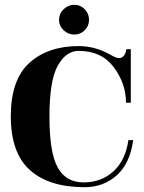

<svg xmlns="http://www.w3.org/2000/svg" viewBox="-20 -765 600 800"><path d="M525 -337H505Q505 -417 454 -485Q403 -553 308 -553Q255 -553 220.5 -491Q186 -429 186 -279Q186 -129 220.5 -67Q255 -5 328.5 -5Q402 -5 452.5 -51Q503 -97 515 -181H535Q521 -82 465.5 -33.5Q410 15 333 15Q184 15 104.5 -56.5Q25 -128 25 -280.5Q25 -433 102.5 -503Q180 -573 308 -573Q377 -573 442 -536Q463 -523 476.5 -523Q490 -523 498 -535.5Q506 -548 506 -560H525ZM289.5 -745Q315 -745 333 -726.5Q351 -708 351 -682.5Q351 -657 333 -639Q315 -621 289.5 -621Q264 -621 245 -639Q226 -657 226 -682.5Q226 -708 245 -726.5Q264 -745 289.5 -745Z"/></svg>

Font: Rozha One
Style: Regular
Weight: 400
Designer: Tim Donaldson, Indian Type Foundry
Foundry: Indian Type Foundry
Version: Version 1.301;PS 1.0;hotconv 1.0.78;makeotf.lib2.5.61930; tt